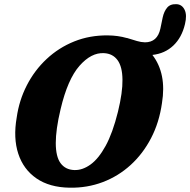

<svg xmlns="http://www.w3.org/2000/svg" viewBox="-20 -881 905 914"><path d="M493.5 -712.5Q542 -712 583.5 -700V-700.5Q612.5 -691.5 631.8 -685.8Q651 -680 670 -679.5Q729.5 -679.5 743.5 -745L754.5 -798Q761 -827.5 776.2 -845.2Q791.5 -863 822 -861Q847 -859 859 -834Q871 -809 860.5 -766Q845.5 -702.5 805.2 -664.2Q765 -626 705.5 -619.5Q774 -530.5 751 -390Q738 -298 699.2 -223.5Q660.5 -149 601.8 -95.5Q543 -42 469 -14Q395 14 311.5 12.5Q215.5 11 153.5 -31.8Q91.5 -74.5 67 -149.2Q42.5 -224 59.5 -321.5Q71 -403.5 107.8 -475Q144.5 -546.5 202 -600.2Q259.5 -654 333.5 -683.8Q407.5 -713.5 493.5 -712.5ZM333.5 -71.5Q372 -70 410.5 -97.5Q449 -125 482.8 -186.5Q516.5 -248 541.5 -349Q553 -396 558.2 -433.8Q563.5 -471.5 563 -501.5Q562.5 -563.5 539.5 -594.8Q516.5 -626 475 -628Q414.5 -631.5 358.2 -567.5Q302 -503.5 268.5 -361.5Q256.5 -311.5 251 -271.5Q245.5 -231.5 245.5 -200.5Q245.5 -135 268.5 -104Q291.5 -73 333.5 -71.5Z"/></svg>

Font: Fraunces 72pt S100
Style: Bold Italic
Weight: 700
Italic angle: -16°
Version: Version 1.000; ttfautohint (v1.8.3)